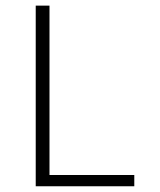

<svg xmlns="http://www.w3.org/2000/svg" viewBox="-20 -666 570 682"><path d="M457 -44.4V-4.4H106.9V-646H155.8V-44.4Z"/></svg>

Font: AzarMehrMonospaced
Style: SansRegular
Weight: 1
Designer: Amin Abedi
Version: Version 1.00